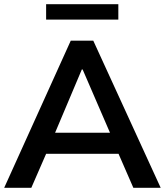

<svg xmlns="http://www.w3.org/2000/svg" viewBox="-20 -900 790 920"><path d="M0 0 319 -705H427L750 0H619L548 -163H201L130 0ZM372 -567 244 -264H507L376 -567ZM201 -806V-880H547V-806Z"/></svg>

Font: MulishBold
Style: Bold
Weight: 700
Designer: Vernon Adams
Foundry: Vernon Adams
Version: Version 3.602; ttfautohint (v1.8.3)